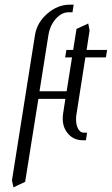

<svg xmlns="http://www.w3.org/2000/svg" viewBox="-20 -596 475 816"><path d="M30.8 170.9 128.9 -448.2Q137.2 -500 181.2 -538.1Q225.1 -576.2 276.9 -576.2H293L288.1 -543.9H272Q242.2 -543.9 217.5 -516.4Q192.9 -488.8 186 -448.2L147.9 -208H263.2L286.1 -352.1H256.8L262.2 -383.8H291L305.2 -473.1L355 -496.1L360.8 -466.8L348.1 -383.8H435.1L430.2 -352.1H342.8L305.2 -111.8Q303.2 -101.6 303.2 -89.4Q303.2 -64 312.3 -48.1Q321.3 -32.2 335.9 -32.2H350.1L345.2 0H331.1Q294.4 0 270.5 -26.4Q246.6 -52.7 246.6 -92.3Q246.6 -101.6 248 -111.8L257.8 -175.8H143.1L86.9 176.8L37.1 200.2Z"/></svg>

Font: Gawaa
Style: Italic
Weight: 400
Designer: T. Christopher White
Version: Version 1.0